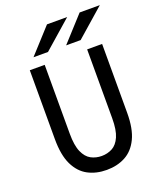

<svg xmlns="http://www.w3.org/2000/svg" viewBox="-167 -1024 949 1139"><g transform="rotate(-20 308.0 -454.5)"><path d="M308 12Q242 12 190.5 -15.2Q139 -42.5 109.5 -103.2Q80 -164 80 -265.5V-700H174V-265.5Q174 -191 192.2 -149.8Q210.5 -108.5 241 -92.2Q271.5 -76 308 -76Q344.5 -76 375 -92.2Q405.5 -108.5 423.8 -149.8Q442 -191 442 -265.5V-700H536.5V-265.5Q536.5 -165 507 -104Q477.5 -43 426 -15.5Q374.5 12 308 12ZM333 -765 475 -921H602.5L424.5 -765ZM127 -765 269 -921H396.5L218.5 -765Z"/></g></svg>

Font: Overpass Mono Medium
Style: Regular
Weight: 500
Monospace: yes
Designer: Delve Withrington, Dave Bailey
Foundry: Delve Fonts LLC
Version: Version 4.000